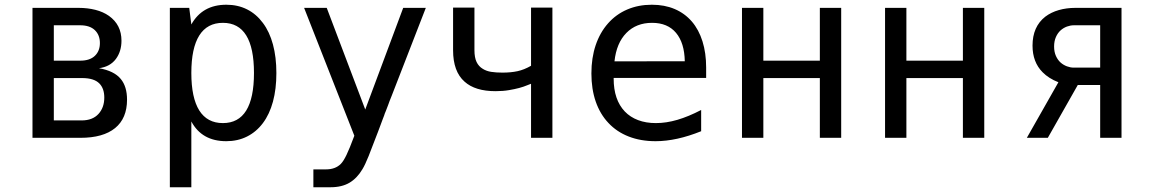

<svg xmlns="http://www.w3.org/2000/svg" viewBox="-20 -580 4856 808"><path d="M318.4 0Q414.1 0 464.4 -41Q514.6 -82 514.6 -160.6Q514.6 -215.8 488.3 -247.6Q460.4 -281.7 396.5 -293Q442.9 -298.8 467.8 -332Q491.2 -363.8 491.2 -408.7Q491.2 -475.6 438.5 -513.2Q414.1 -530.3 381.3 -538.6Q348.6 -546.9 310.5 -546.9H116.7V0ZM206.5 -473.6H317.4Q357.9 -473.6 379.2 -453.1Q400.4 -432.6 400.4 -398.9Q400.4 -365.2 379.2 -345Q357.9 -324.7 317.9 -324.7H206.5ZM206.5 -251.5H325.2Q375.5 -251.5 397.9 -229Q418.9 -208 418.9 -169.4Q418.9 -127.4 394.5 -100.6Q369.6 -73.2 323.2 -73.2H206.5Z M785.2 208V-68.8Q829.6 14.2 932.1 14.2Q980.5 14.2 1019.5 -5.4Q1058.6 -24.9 1086.4 -62Q1114.3 -99.1 1128.7 -152.3Q1143.1 -205.6 1143.1 -272.5Q1143.1 -339.4 1128.7 -392.8Q1114.3 -446.3 1086.4 -483.4Q1058.6 -521 1019.8 -540.5Q981 -560.1 932.6 -560.1Q831.5 -560.1 785.2 -477.1L776.4 -546.9H694.8V208ZM785.2 -272.9Q785.2 -377.4 818.6 -430.7Q852.1 -483.9 918 -483.9Q1048.8 -483.9 1048.8 -272.9Q1048.8 -62 918 -62Q852.1 -62 818.6 -115.2Q785.2 -168.5 785.2 -272.9Z M1371.1 208Q1418.5 208 1450.7 189Q1482.9 169.9 1505.4 131.8Q1516.6 113.3 1531.2 77.1L1570.8 -25.4L1582.5 -56.6Q1587.9 -71.3 1590.3 -77.6L1596.7 -94.2Q1598.1 -100.1 1603.5 -112.3L1613.3 -137.7Q1618.2 -152.3 1627.9 -175.8L1772 -546.9H1676.8L1517.1 -119.1L1355 -546.9H1259.8L1471.2 -8.8Q1450.2 47.4 1438.5 71.3Q1425.8 98.1 1414.1 109.9Q1391.1 132.8 1352.1 132.8H1298.8V208Z M2304.7 0V-547.9H2214.8V-303.2Q2186 -286.6 2158.2 -280.5Q2130.4 -274.4 2094.2 -274.4Q2067.4 -274.4 2047.1 -277.6Q2026.9 -280.8 2012.2 -290Q1994.6 -300.3 1985.6 -319.1Q1976.6 -337.9 1976.6 -368.7V-547.9H1886.7V-368.7Q1886.7 -278.8 1935.1 -236.3Q1979.5 -196.3 2065.4 -196.3Q2096.7 -196.3 2122.1 -200.7Q2168.9 -208.5 2198.7 -221.2L2214.8 -227.5V0Z M2930.7 -27.8V-117.2Q2877.4 -89.4 2830.6 -75.7Q2783.7 -62 2740.2 -62Q2698.2 -62 2665.3 -74.5Q2632.3 -86.9 2609.4 -110.8Q2562.5 -160.2 2562.5 -249V-252H2951.7V-295.9Q2951.7 -356.9 2936.3 -406Q2920.9 -455.1 2891.6 -489.3Q2861.8 -523.9 2819.3 -542Q2776.9 -560.1 2723.1 -560.1Q2666.5 -560.1 2619.6 -540Q2572.8 -520 2539.1 -481.9Q2504.9 -443.4 2486.8 -389.9Q2468.8 -336.4 2468.8 -271Q2468.8 -205.1 2487.1 -152.3Q2505.4 -99.6 2540.5 -62.5Q2575.7 -24.9 2626 -5.4Q2676.3 14.2 2738.8 14.2Q2826.7 14.2 2930.7 -27.8ZM2724.1 -483.9Q2789.6 -483.9 2825 -441.7Q2860.4 -399.4 2861.8 -322.3L2565.9 -321.8Q2574.2 -398.9 2616 -441.4Q2657.7 -483.9 2724.1 -483.9Z M3192.4 0V-251.5H3430.2V0H3520V-546.9H3430.2V-324.7H3192.4V-546.9H3102.5V0Z M3794.4 0V-251.5H4032.2V0H4122.1V-546.9H4032.2V-324.7H3794.4V-546.9H3704.6V0Z M4389.6 0 4515.6 -222.2H4609.9V0H4699.7V-546.9H4505.9Q4468.3 -546.9 4435.8 -537.6Q4403.3 -528.3 4378.9 -509.8Q4325.2 -467.8 4325.2 -388.2Q4325.2 -318.4 4367.7 -275.9Q4393.1 -250 4434.1 -233.9L4301.3 0ZM4443.8 -316.4Q4431.2 -327.6 4423.6 -344.7Q4416 -361.8 4416 -384.3Q4416 -406.7 4423.6 -424.1Q4431.2 -441.4 4443.8 -452.6Q4455.6 -462.9 4470.2 -468.3Q4484.9 -473.6 4499 -473.6H4609.9V-295.4H4498.5Q4484.9 -295.4 4470.2 -300.8Q4455.6 -306.2 4443.8 -316.4Z"/></svg>

Font: Hack Dev
Style: Regular
Weight: 400
Designer: Christopher Simpkins
Foundry: Christopher Simpkins
Version: Version 2.0315